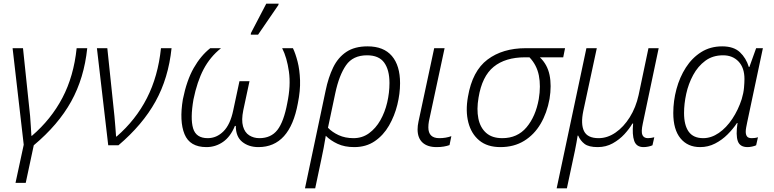

<svg xmlns="http://www.w3.org/2000/svg" viewBox="-20 -796 4239 1052"><path d="M65 206 110 -3 49 -532H106L145 -160Q147 -134 149 -103Q151 -72 152 -52H155Q260 -142 322 -260Q384 -378 400 -532H458Q441 -368 370 -240Q299 -112 165 0L121 206Z M573 0 511 -532H568L607 -160Q609 -134 612 -101.5Q615 -69 616 -48H619Q724 -139 785 -258.5Q846 -378 862 -532H920Q903 -368 832 -240Q761 -112 629 0Z M1111 10Q1020 10 991 -61Q962 -132 982 -252Q1003 -356 1041.5 -423.5Q1080 -491 1132 -532H1191Q1131 -484 1095.5 -416.5Q1060 -349 1040 -251Q1022 -147 1038 -93Q1054 -39 1118 -39Q1167 -39 1204.5 -76.5Q1242 -114 1258 -192L1292 -351H1347L1313 -192Q1302 -138 1311.5 -104Q1321 -70 1345.5 -54.5Q1370 -39 1401 -39Q1465 -39 1500 -84Q1535 -129 1554 -231Q1574 -327 1563 -404Q1552 -481 1526 -532H1585Q1599 -503 1610.5 -458.5Q1622 -414 1624 -356.5Q1626 -299 1612 -230Q1568 10 1396 10Q1343 10 1307.5 -18.5Q1272 -47 1272 -106H1267Q1243 -47 1202 -18.5Q1161 10 1111 10ZM1354 -606 1355 -615 1439 -776H1507L1505 -768L1394 -606Z M1764 -299Q1779 -372 1805.5 -426.5Q1832 -481 1877.5 -511.5Q1923 -542 1994 -542Q2082 -542 2127 -489.5Q2172 -437 2172 -340Q2172 -283 2157 -222Q2142 -161 2111.5 -108Q2081 -55 2033.5 -22.5Q1986 10 1921 10Q1868 10 1829.5 -8Q1791 -26 1765 -52Q1754 16 1740 80L1707 236H1651ZM1917 -39Q1965 -39 2002 -66Q2039 -93 2064 -137Q2089 -181 2101.5 -234.5Q2114 -288 2114 -341Q2114 -413 2085 -453Q2056 -493 1991 -493Q1914 -493 1876 -438.5Q1838 -384 1817 -285L1777 -96Q1800 -72 1835.5 -55.5Q1871 -39 1917 -39Z M2372 10Q2322 10 2295 -15Q2268 -40 2268 -87Q2268 -107 2273 -130L2359 -532H2416L2330 -131Q2327 -114 2327 -98Q2327 -39 2387 -39Q2423 -39 2453 -50L2443 -1Q2429 4 2411.5 7Q2394 10 2372 10Z M2722 10Q2650 10 2606 -26.5Q2562 -63 2546 -125.5Q2530 -188 2544 -266Q2568 -407 2651 -469.5Q2734 -532 2861 -532H3076L3066 -482H2938Q2979 -443 2991 -385.5Q3003 -328 2991 -254Q2977 -177 2942 -117.5Q2907 -58 2851.5 -24Q2796 10 2722 10ZM2732 -39Q2815 -39 2865 -98.5Q2915 -158 2932 -253Q2944 -325 2932.5 -382.5Q2921 -440 2881 -482H2857Q2749 -482 2685 -430Q2621 -378 2602 -261Q2591 -197 2601 -147Q2611 -97 2643.5 -68Q2676 -39 2732 -39Z M3030 236 3193 -532H3250L3176 -188Q3161 -116 3180 -77.5Q3199 -39 3260 -39Q3308 -39 3352.5 -69.5Q3397 -100 3430.5 -153.5Q3464 -207 3479 -275L3533 -532H3589L3502 -119Q3492 -73 3500 -56Q3508 -39 3530 -39Q3539 -39 3548 -40.5Q3557 -42 3565 -44L3555 0Q3547 4 3533 7Q3519 10 3506 10Q3467 10 3455 -24Q3443 -58 3449 -119H3445Q3429 -91 3401.5 -61Q3374 -31 3337 -10.5Q3300 10 3255 10Q3206 10 3183 -7.5Q3160 -25 3148 -53H3145Q3143 -38 3139 -17Q3135 4 3130 30L3086 236Z M3816 10Q3748 10 3708.5 -38Q3669 -86 3669 -177Q3669 -243 3686.5 -308Q3704 -373 3738 -426Q3772 -479 3822 -510.5Q3872 -542 3937 -542Q4000 -542 4034 -510Q4068 -478 4083 -429H4086L4123 -532H4160L4074 -126Q4071 -111 4068.5 -98Q4066 -85 4066 -74Q4066 -58 4073 -48.5Q4080 -39 4099 -39Q4106 -39 4115 -40Q4124 -41 4133 -44L4123 0Q4115 4 4101 7Q4087 10 4076 10Q4034 10 4022.5 -23Q4011 -56 4021 -122H4018Q3997 -90 3966.5 -59.5Q3936 -29 3898 -9.5Q3860 10 3816 10ZM3833 -39Q3877 -39 3918.5 -67.5Q3960 -96 3992.5 -145Q4025 -194 4044 -253Q4054 -286 4056.5 -315Q4059 -344 4059 -363Q4059 -425 4026.5 -459Q3994 -493 3942 -493Q3885 -493 3844.5 -463Q3804 -433 3778 -385Q3752 -337 3740 -282Q3728 -227 3728 -177Q3728 -110 3753.5 -74.5Q3779 -39 3833 -39Z"/></svg>

Font: Noto Sans Light
Style: Italic
Weight: 300
Italic angle: -12°
Designer: Monotype Design Team
Foundry: Monotype Imaging Inc.
Version: Version 2.013; ttfautohint (v1.8.4.7-5d5b)